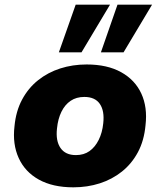

<svg xmlns="http://www.w3.org/2000/svg" viewBox="-20 -791 685 822"><path d="M294 11Q206 11 146.5 -22Q87 -55 60 -114.5Q33 -174 42 -250Q48 -315 74.5 -364.5Q101 -414 143 -447.5Q185 -481 238 -498Q291 -515 351 -515Q439 -515 498.5 -482Q558 -449 585 -390.5Q612 -332 603 -255Q597 -189 570.5 -139.5Q544 -90 502 -56.5Q460 -23 407 -6Q354 11 294 11ZM305 -127Q339 -127 363 -144Q387 -161 402.5 -192Q418 -223 422 -263Q428 -316 407.5 -346Q387 -376 341 -376Q307 -376 282.5 -359.5Q258 -343 243 -312.5Q228 -282 224 -241Q218 -188 239 -157.5Q260 -127 305 -127ZM412 -567 483 -771H631L509 -567ZM232 -567 304 -771H451L329 -567Z"/></svg>

Font: Nunito Sans 8pt Black
Style: Italic
Weight: 900
Italic angle: -9°
Version: Version 3.101;gftools[0.9.27]